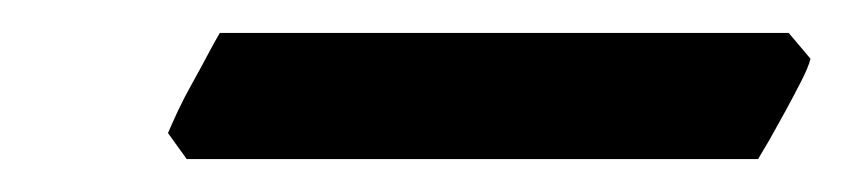

<svg xmlns="http://www.w3.org/2000/svg" viewBox="-20 -661 510 116"><path d="M469.7 -625.5Q468.3 -620.1 463.9 -611.6Q459.5 -603 454.6 -594Q449.7 -585 445.1 -576.9Q440.4 -568.8 438 -564.9H92.8L81.5 -580.6Q83.5 -585.4 87.4 -593.8Q91.3 -602.1 96.2 -610.8Q101.1 -619.6 105.5 -627.9Q109.9 -636.2 112.8 -641.1H456.5Z"/></svg>

Font: Gentium Basic
Style: Bold Italic
Weight: 700
Italic angle: -8°
Designer: J. Victor Gaultney and Annie Olsen
Foundry: SIL International
Version: Version 1.102; 2013; Maintenance release